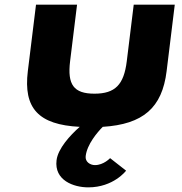

<svg xmlns="http://www.w3.org/2000/svg" viewBox="-20 -533 783 828"><path d="M223.9 158C213.2 245 297.8 275 360.7 275C469.9 275 523.8 203 523.8 203L454.8 149C454.8 149 427 179 389.5 179C368.9 179 346.4 165 349.5 140C355.7 89 399.5 38 423 14C597.3 3 679.1 -68 698.5 -226L733.7 -513H556.7L526.7 -269C514.3 -168 476.9 -129 387.3 -129C297.8 -129 269.9 -168 282.3 -269L312.3 -513H135.3L100 -226C80.4 -66 145.7 5 323.8 14C281.7 51 230 108 223.9 158Z"/></svg>

Font: Hussar
Style: BdSuprExtOblOne
Weight: 700
Foundry: Cannot Into Space Fonts
Version: Version 2.00